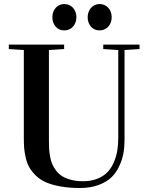

<svg xmlns="http://www.w3.org/2000/svg" viewBox="-20 -919 739 956"><path d="M23.9 -674.8V-696.8H299.3V-674.8L223.6 -669.9V-213.9Q223.6 -193.8 224.6 -178.2Q225.6 -162.6 229.2 -140.9Q232.9 -119.1 239.7 -103Q246.6 -86.9 259.3 -69.8Q272 -52.7 289.6 -41.7Q307.1 -30.8 333.7 -23.7Q360.4 -16.6 393.6 -16.6Q433.6 -16.6 464.6 -29.1Q495.6 -41.5 514.9 -61.5Q534.2 -81.5 546.6 -110.4Q559.1 -139.2 564 -168.9Q568.8 -198.7 568.8 -233.4V-669.9L494.1 -674.8V-696.8H674.8V-674.8L600.1 -669.9V-222.7Q600.1 -187.5 594.5 -156Q588.9 -124.5 573.7 -91.8Q558.6 -59.1 534.7 -35.9Q510.7 -12.7 470.5 2.2Q430.2 17.1 377.9 17.1Q323.7 17.1 281 9.3Q238.3 1.5 209.2 -11.2Q180.2 -23.9 159.4 -43.9Q138.7 -64 127 -84Q115.2 -104 108.6 -131.6Q102.1 -159.2 100.3 -181.6Q98.6 -204.1 98.6 -233.9V-669.9ZM240.7 -833.5Q240.7 -847.2 245.1 -859.1Q249.5 -871.1 257.3 -879.9Q265.1 -888.7 276.1 -893.8Q287.1 -898.9 300.3 -898.9Q313.5 -898.9 324.7 -893.8Q335.9 -888.7 343.8 -879.9Q351.6 -871.1 356 -859.1Q360.4 -847.2 360.4 -833.5Q360.4 -819.3 356 -807.4Q351.6 -795.4 343.8 -786.6Q335.9 -777.8 324.7 -772.7Q313.5 -767.6 300.3 -767.6Q273.4 -767.6 257.1 -786.4Q240.7 -805.2 240.7 -833.5ZM416.5 -833.5Q416.5 -847.2 420.9 -859.1Q425.3 -871.1 433.1 -879.9Q440.9 -888.7 451.9 -893.8Q462.9 -898.9 476.1 -898.9Q489.3 -898.9 500.5 -893.8Q511.7 -888.7 519.5 -879.9Q527.3 -871.1 531.7 -859.1Q536.1 -847.2 536.1 -833.5Q536.1 -819.3 531.7 -807.4Q527.3 -795.4 519.5 -786.6Q511.7 -777.8 500.5 -772.7Q489.3 -767.6 476.1 -767.6Q449.2 -767.6 432.9 -786.4Q416.5 -805.2 416.5 -833.5Z"/></svg>

Font: Vidaloka 
Style: Regular
Weight: 400
Designer: Cyreal (www.cyreal.org)
Foundry: Cyreal (www.cyreal.org)
Version: Version 1.011